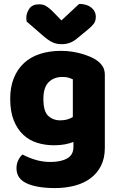

<svg xmlns="http://www.w3.org/2000/svg" viewBox="-20 -760 607 978"><path d="M354 -37Q334 -29 309.5 -24.5Q285 -20 255 -20Q210 -20 169.5 -32.5Q129 -45 98.5 -73.5Q68 -102 50 -147Q32 -192 32 -257Q32 -317 50.5 -362.5Q69 -408 102.5 -439Q136 -470 184 -485.5Q232 -501 291 -501Q319 -501 346 -497Q373 -493 396.5 -486Q420 -479 439 -471Q458 -463 471 -454Q491 -440 502.5 -422.5Q514 -405 514 -378V-7Q514 46 494.5 84.5Q475 123 440.5 148.5Q406 174 359.5 186Q313 198 260 198Q206 198 165 189.5Q124 181 100 165Q64 141 64 97Q64 74 73.5 55Q83 36 95 27Q124 43 160.5 54Q197 65 237 65Q290 65 322 47Q354 29 354 -11ZM287 -147Q307 -147 322.5 -151.5Q338 -156 351 -164V-356Q340 -361 328.5 -364.5Q317 -368 298 -368Q255 -368 228 -341.5Q201 -315 201 -256Q201 -193 225.5 -170Q250 -147 287 -147ZM293 -656 383 -740Q422 -740 445 -721.5Q468 -703 468 -674Q468 -652 456.5 -637.5Q445 -623 420 -603L375 -566Q355 -549 335.5 -542Q316 -535 296 -535Q282 -535 271 -537Q260 -539 248.5 -544Q237 -549 223 -559Q209 -569 190 -586L116 -650Q115 -655 114.5 -659Q114 -663 114 -668Q114 -694 129.5 -716Q145 -738 178 -738Q188 -738 196.5 -736.5Q205 -735 214 -729.5Q223 -724 234 -715Q245 -706 259 -691Z"/></svg>

Font: Baloo Thambi 2 ExtraBold
Style: Regular
Weight: 800
Designer: Aadarsh Rajan and Ek Type
Foundry: Ek Type
Version: Version 1.640;hotconv 1.0.111;makeotfexe 2.5.65597; ttfautoh